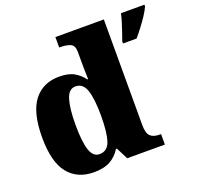

<svg xmlns="http://www.w3.org/2000/svg" viewBox="-133 -902 1081 1054"><g transform="rotate(-20 408.0 -375.0)"><path d="M243 10Q146 10 92.5 -56.5Q39 -123 39 -267Q39 -412 92 -480.5Q145 -549 240 -549Q295 -549 327.5 -530Q360 -511 381 -482H386Q385 -505 384.5 -536Q384 -567 384 -596V-641Q384 -680 360.5 -689.5Q337 -699 304 -699H296V-760H579V-143Q579 -96 596.5 -78.5Q614 -61 651 -61H659V0H439L404 -69H398Q376 -32 339 -11Q302 10 243 10ZM305 -73Q351 -73 367.5 -121.5Q384 -170 384 -270Q384 -365 367.5 -416.5Q351 -468 306 -468Q267 -468 251 -416.5Q235 -365 235 -269Q235 -171 251 -122Q267 -73 305 -73ZM633 -613Q640 -632 649 -658.5Q658 -685 666.5 -712.5Q675 -740 679 -760H816V-750Q807 -729 789.5 -702.5Q772 -676 751.5 -649Q731 -622 712 -600H633Z"/></g></svg>

Font: Noto Serif Telugu Black
Style: Regular
Weight: 900
Designer: Jelle Bosma - Monotype Design Team
Foundry: Monotype Imaging Inc.
Version: Version 2.005; ttfautohint (v1.8.4.7-5d5b)